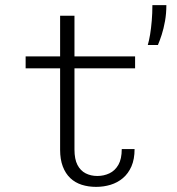

<svg xmlns="http://www.w3.org/2000/svg" viewBox="-20 -720 690 749"><path d="M214.5 -135.5V-658.5H270.5V-137Q270.5 -99 282.2 -76.5Q294 -54 314.2 -43.8Q334.5 -33.5 359.5 -33.5Q385 -33.5 406.8 -43.8Q428.5 -54 441.8 -77Q455 -100 455 -138.5H505Q505 -99 492.8 -71Q480.5 -43 459.5 -25.2Q438.5 -7.5 411.5 0.8Q384.5 9 355 9Q324.5 9 298.8 0.8Q273 -7.5 254.2 -25.2Q235.5 -43 225 -70.5Q214.5 -98 214.5 -135.5ZM80 -453.5V-500H507V-453.5ZM556.5 -544.5Q561.5 -561 565.5 -585.2Q569.5 -609.5 572 -639Q574.5 -668.5 574.5 -700H629Q629 -667.5 623.8 -638Q618.5 -608.5 610.8 -584.5Q603 -560.5 596 -544.5Z"/></svg>

Font: Trispace Thin ExtraLight
Style: Regular
Weight: 250
Version: Version 1.210